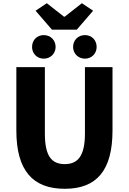

<svg xmlns="http://www.w3.org/2000/svg" viewBox="-20 -1164 803 1198"><path d="M384 14C582 14 682 -99 682 -350V-745H510V-331C510 -190 465 -140 384 -140C302 -140 260 -190 260 -331V-745H82V-350C82 -99 185 14 384 14ZM304 -979H459L561 -1097L491 -1144L384 -1060H379L272 -1144L202 -1097ZM253 -798C296 -798 327 -831 327 -871C327 -913 296 -945 253 -945C210 -945 180 -913 180 -871C180 -831 210 -798 253 -798ZM510 -798C553 -798 583 -831 583 -871C583 -913 553 -945 510 -945C467 -945 436 -913 436 -871C436 -831 467 -798 510 -798Z"/></svg>

Font: Noto Sans CJK HK Black
Style: Regular
Weight: 900
Designer: Ryoko NISHIZUKA 西塚涼子 (kana, bopomofo & ideographs); Paul D. Hunt (Latin, Greek & Cyrillic); Sandoll Communications 산돌커뮤니
Foundry: Adobe
Version: Version 2.004;hotconv 1.0.118;makeotfexe 2.5.65603